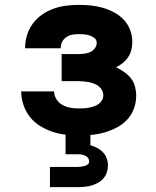

<svg xmlns="http://www.w3.org/2000/svg" viewBox="-20 -548 640 788"><path d="M302 8Q275 8 247 4.5Q219 1 193 -8Q167 -17 143 -32Q119 -47 102 -69Q85 -91 76 -118Q67 -145 67 -173H202Q202 -156 211.5 -141Q221 -126 236 -117.5Q251 -109 268 -106Q285 -103 302 -103Q313 -103 323.5 -103.5Q334 -104 344.5 -106Q355 -108 365.5 -111.5Q376 -115 384.5 -121Q393 -127 398.5 -136.5Q404 -146 404 -157Q404 -168 398.5 -178Q393 -188 384.5 -194.5Q376 -201 365.5 -205Q355 -209 344 -211Q333 -213 322 -214Q311 -215 300 -215H233V-326H300Q313 -326 325.5 -327.5Q338 -329 349.5 -334Q361 -339 369 -349.5Q377 -360 377 -372Q377 -384 368 -391.5Q359 -399 348 -402.5Q337 -406 325.5 -407Q314 -408 303 -408Q289 -408 276 -405.5Q263 -403 252 -395.5Q241 -388 235 -376Q229 -364 229 -350Q229 -350 229 -350Q229 -350 229 -350H83Q83 -350 83 -350.5Q83 -351 83 -352Q83 -378 91 -404Q99 -430 114.5 -451Q130 -472 152 -487.5Q174 -503 199 -512Q224 -521 250 -524.5Q276 -528 303 -528Q328 -528 353 -525.5Q378 -523 402 -516Q426 -509 448.5 -497Q471 -485 488 -467Q505 -449 514 -425Q523 -401 523 -376Q523 -359 519 -343Q515 -327 506 -313.5Q497 -300 484 -289.5Q471 -279 456 -272Q473 -264 489 -253Q505 -242 517 -227Q529 -212 534 -193Q539 -174 539 -155Q539 -128 529.5 -102Q520 -76 501.5 -56.5Q483 -37 459 -24.5Q435 -12 409 -4.5Q383 3 356 5.5Q329 8 302 8ZM185 220V137H300Q307 137 314 136Q321 135 328 133Q335 131 340.5 126.5Q346 122 346 115Q346 107 341.5 100.5Q337 94 330 91Q323 88 315.5 86.5Q308 85 300 85H249V0H351V48Q365 52 378.5 59Q392 66 402.5 77Q413 88 418 102Q423 116 423 131Q423 146 418.5 159.5Q414 173 404.5 184Q395 195 382.5 202Q370 209 356.5 213Q343 217 328.5 218.5Q314 220 300 220Z"/></svg>

Font: Iosevka SS04 Heavy Extended
Style: Regular
Weight: 900
Width: 7
Monospace: yes
Designer: Belleve Invis
Foundry: Belleve Invis
Version: Version 19.0.0; ttfautohint (v1.8.4)